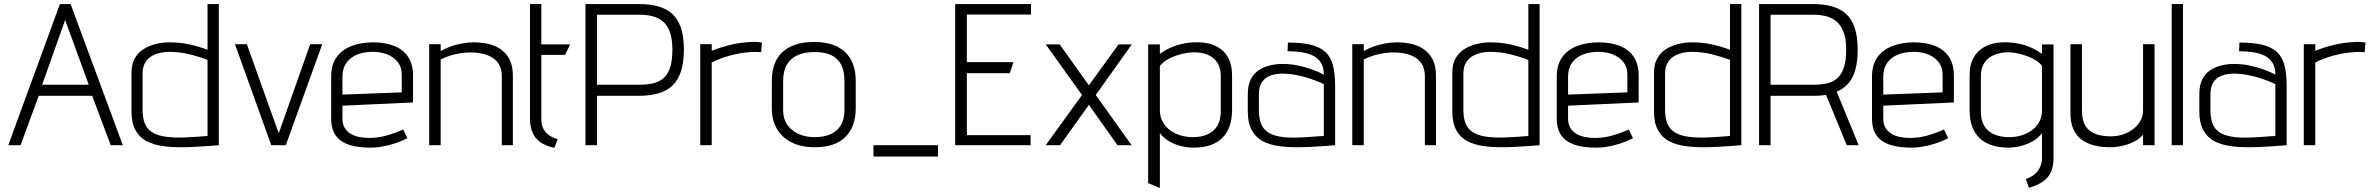

<svg xmlns="http://www.w3.org/2000/svg" viewBox="-20 -720 11772 952"><path d="M589 0 330 -700H277L21 0H82L172 -245H437L529 0ZM189 -300 303 -621 420 -300Z M1065 0V-700H1009V-473Q971 -488 923 -499Q875 -510 820 -510Q786 -510 753 -502Q720 -494 692.5 -477Q665 -460 648.5 -431Q632 -402 632 -359V-167Q632 -111 651.5 -75Q671 -39 706 -20.5Q741 -2 788.5 4.5Q836 11 890 10Q905 10 927.5 9Q950 8 974.5 6.5Q999 5 1019.5 3.5Q1040 2 1053 1Q1066 0 1065 0ZM1009 -423V-46Q1009 -46 1003 -45.5Q997 -45 986 -44Q975 -43 959.5 -42Q944 -41 925 -40Q906 -39 884 -38Q828 -37 790 -44Q752 -51 729.5 -67.5Q707 -84 697 -110.5Q687 -137 687 -174V-355Q687 -390 701.5 -412Q716 -434 737 -444.5Q758 -455 779.5 -459Q801 -463 815 -463Q869 -463 916.5 -451.5Q964 -440 1009 -423Z M1145 -501 1325 0H1397L1578 -501H1518L1362 -59L1204 -501Z M1678 -132V-196L2028 -212V-344Q2028 -401 2004 -437.5Q1980 -474 1935.5 -492Q1891 -510 1830 -510Q1771 -510 1723.5 -492Q1676 -474 1649 -436.5Q1622 -399 1622 -341V-132Q1622 -90 1636 -62.5Q1650 -35 1676 -18.5Q1702 -2 1738 5Q1774 12 1817 12Q1860 12 1909 -0.5Q1958 -13 2000 -35L1979 -78Q1937 -59 1895 -47.5Q1853 -36 1811 -36Q1784 -36 1760 -41Q1736 -46 1717.5 -57.5Q1699 -69 1688.5 -87Q1678 -105 1678 -132ZM1972 -351V-262L1678 -251V-340Q1678 -381 1697.5 -408.5Q1717 -436 1751 -449.5Q1785 -463 1829 -463Q1868 -463 1900.5 -450Q1933 -437 1952.5 -412Q1972 -387 1972 -351Z M2468 -341V0H2523V-344Q2523 -378 2515 -404Q2507 -430 2490.5 -450Q2474 -470 2450.5 -483.5Q2427 -497 2396 -503.5Q2365 -510 2328 -510Q2300 -510 2270.5 -504.5Q2241 -499 2214 -489.5Q2187 -480 2165 -467V-501H2108V0H2165V-425Q2189 -437 2213 -444.5Q2237 -452 2263 -456Q2289 -460 2315 -460Q2342 -460 2369 -454.5Q2396 -449 2418.5 -436Q2441 -423 2454.5 -400Q2468 -377 2468 -341Z M2664 -130V-448H2782L2807 -500H2664V-700H2608V-132Q2608 -70 2637.5 -35Q2667 0 2729 13L2745 -30Q2721 -37 2703 -49Q2685 -61 2674.5 -81Q2664 -101 2664 -130Z M3148 -700H2883V0H2940V-245H3148Q3204 -245 3246 -257.5Q3288 -270 3315.5 -297Q3343 -324 3357 -368Q3371 -412 3371 -474Q3371 -538 3356.5 -581.5Q3342 -625 3313.5 -651Q3285 -677 3243 -688.5Q3201 -700 3148 -700ZM2940 -300V-647H3153Q3186 -647 3215.5 -639.5Q3245 -632 3267 -613.5Q3289 -595 3301.5 -561Q3314 -527 3314 -474Q3314 -417 3301.5 -382Q3289 -347 3266.5 -329.5Q3244 -312 3215 -306Q3186 -300 3153 -300Z M3754 -461 3758 -509Q3758 -509 3743 -511Q3728 -513 3708 -512Q3647 -509 3599 -497Q3551 -485 3509 -468V-501H3452V0H3509V-410Q3525 -419 3548.5 -428Q3572 -437 3599.5 -444.5Q3627 -452 3655 -456.5Q3683 -461 3706 -462Q3725 -463 3739.5 -462Q3754 -461 3754 -461Z M4223 -183V-319Q4223 -412 4170 -462Q4117 -512 4017 -512Q3951 -512 3903.5 -490.5Q3856 -469 3831.5 -426Q3807 -383 3807 -318V-183Q3807 -127 3830.5 -84Q3854 -41 3902 -15.5Q3950 10 4019 10Q4122 10 4172.5 -41.5Q4223 -93 4223 -183ZM4167 -319V-173Q4167 -130 4150 -100.5Q4133 -71 4100 -55.5Q4067 -40 4019 -40Q3974 -40 3939 -56Q3904 -72 3883.5 -101.5Q3863 -131 3863 -173V-318Q3863 -368 3881.5 -399.5Q3900 -431 3935 -446.5Q3970 -462 4019 -462Q4069 -462 4101.5 -446.5Q4134 -431 4150.5 -399.5Q4167 -368 4167 -319Z M4311 56H4631V0H4311Z M4716 0H5090V-50H4774V-357H4987L5005 -412H4774V-648H5092V-700H4716Z M5379 -297 5234 -500H5165L5345 -249L5165 0H5236L5379 -200L5521 0H5591L5413 -249L5592 -500H5526Z M6089 -176V-346Q6089 -400 6067.5 -437.5Q6046 -475 6003.5 -494Q5961 -513 5898 -510Q5871 -509 5841.5 -502.5Q5812 -496 5784 -483.5Q5756 -471 5731 -453V-500H5673V188L5731 212V-61Q5744 -41 5770 -24Q5796 -7 5829.5 2.5Q5863 12 5898 12Q5992 12 6040.5 -36Q6089 -84 6089 -176ZM6033 -343V-167Q6033 -124 6016 -96Q5999 -68 5968 -54Q5937 -40 5895 -40Q5862 -40 5832.5 -49Q5803 -58 5780.5 -75Q5758 -92 5744.5 -117Q5731 -142 5731 -174V-393Q5748 -414 5774.5 -428Q5801 -442 5830.5 -450Q5860 -458 5885 -460Q5912 -462 5938 -457.5Q5964 -453 5985.5 -439.5Q6007 -426 6020 -402.5Q6033 -379 6033 -343Z M6544 -350Q6518 -364 6484.5 -376Q6451 -388 6414 -395.5Q6377 -403 6340 -403Q6307 -403 6276 -395.5Q6245 -388 6220 -371Q6195 -354 6181 -325Q6167 -296 6167 -253V-167Q6167 -111 6186.5 -75Q6206 -39 6240.5 -20.5Q6275 -2 6322 4.5Q6369 11 6423 10Q6439 10 6462 9Q6485 8 6509.5 6.5Q6534 5 6555 3.5Q6576 2 6588.5 1Q6601 0 6600 0V-293Q6600 -355 6589 -396.5Q6578 -438 6551.5 -462.5Q6525 -487 6480 -498Q6435 -509 6366 -509L6364 -466Q6398 -466 6430.5 -461.5Q6463 -457 6488.5 -445Q6514 -433 6529 -410Q6544 -387 6544 -350ZM6544 -303V-46Q6544 -46 6538.5 -45.5Q6533 -45 6521.5 -44.5Q6510 -44 6494.5 -42.5Q6479 -41 6460 -40Q6441 -39 6418 -38Q6362 -36 6324 -43Q6286 -50 6263.5 -66.5Q6241 -83 6231.5 -110Q6222 -137 6222 -174V-251Q6222 -286 6234 -307Q6246 -328 6264 -338Q6282 -348 6301 -351.5Q6320 -355 6335 -355Q6371 -355 6407.5 -348Q6444 -341 6479.5 -329Q6515 -317 6544 -303Z M7045 -341V0H7100V-344Q7100 -378 7092 -404Q7084 -430 7067.5 -450Q7051 -470 7027.5 -483.5Q7004 -497 6973 -503.5Q6942 -510 6905 -510Q6877 -510 6847.5 -504.5Q6818 -499 6791 -489.5Q6764 -480 6742 -467V-501H6685V0H6742V-425Q6766 -437 6790 -444.5Q6814 -452 6840 -456Q6866 -460 6892 -460Q6919 -460 6946 -454.5Q6973 -449 6995.5 -436Q7018 -423 7031.5 -400Q7045 -377 7045 -341Z M7614 0V-700H7558V-473Q7520 -488 7472 -499Q7424 -510 7369 -510Q7335 -510 7302 -502Q7269 -494 7241.5 -477Q7214 -460 7197.5 -431Q7181 -402 7181 -359V-167Q7181 -111 7200.5 -75Q7220 -39 7255 -20.5Q7290 -2 7337.5 4.5Q7385 11 7439 10Q7454 10 7476.5 9Q7499 8 7523.5 6.5Q7548 5 7568.5 3.5Q7589 2 7602 1Q7615 0 7614 0ZM7558 -423V-46Q7558 -46 7552 -45.5Q7546 -45 7535 -44Q7524 -43 7508.5 -42Q7493 -41 7474 -40Q7455 -39 7433 -38Q7377 -37 7339 -44Q7301 -51 7278.5 -67.5Q7256 -84 7246 -110.5Q7236 -137 7236 -174V-355Q7236 -390 7250.5 -412Q7265 -434 7286 -444.5Q7307 -455 7328.5 -459Q7350 -463 7364 -463Q7418 -463 7465.5 -451.5Q7513 -440 7558 -423Z M7755 -132V-196L8105 -212V-344Q8105 -401 8081 -437.5Q8057 -474 8012.5 -492Q7968 -510 7907 -510Q7848 -510 7800.5 -492Q7753 -474 7726 -436.5Q7699 -399 7699 -341V-132Q7699 -90 7713 -62.5Q7727 -35 7753 -18.5Q7779 -2 7815 5Q7851 12 7894 12Q7937 12 7986 -0.5Q8035 -13 8077 -35L8056 -78Q8014 -59 7972 -47.5Q7930 -36 7888 -36Q7861 -36 7837 -41Q7813 -46 7794.5 -57.5Q7776 -69 7765.5 -87Q7755 -105 7755 -132ZM8049 -351V-262L7755 -251V-340Q7755 -381 7774.5 -408.5Q7794 -436 7828 -449.5Q7862 -463 7906 -463Q7945 -463 7977.5 -450Q8010 -437 8029.5 -412Q8049 -387 8049 -351Z M8614 0V-700H8558V-473Q8520 -488 8472 -499Q8424 -510 8369 -510Q8335 -510 8302 -502Q8269 -494 8241.5 -477Q8214 -460 8197.5 -431Q8181 -402 8181 -359V-167Q8181 -111 8200.5 -75Q8220 -39 8255 -20.5Q8290 -2 8337.5 4.5Q8385 11 8439 10Q8454 10 8476.5 9Q8499 8 8523.5 6.5Q8548 5 8568.5 3.5Q8589 2 8602 1Q8615 0 8614 0ZM8558 -423V-46Q8558 -46 8552 -45.5Q8546 -45 8535 -44Q8524 -43 8508.5 -42Q8493 -41 8474 -40Q8455 -39 8433 -38Q8377 -37 8339 -44Q8301 -51 8278.5 -67.5Q8256 -84 8246 -110.5Q8236 -137 8236 -174V-355Q8236 -390 8250.5 -412Q8265 -434 8286 -444.5Q8307 -455 8328.5 -459Q8350 -463 8364 -463Q8418 -463 8465.5 -451.5Q8513 -440 8558 -423Z M8968 -700H8702V0H8759V-245H8972Q8983 -245 8994 -245.5Q9005 -246 9015 -247Q9025 -248 9034 -250L9137 0H9196L9087 -265Q9123 -281 9146 -308Q9169 -335 9180 -376.5Q9191 -418 9191 -474Q9191 -538 9176.5 -581.5Q9162 -625 9133.5 -651Q9105 -677 9063 -688.5Q9021 -700 8968 -700ZM8976 -300H8759V-647H8973Q9006 -647 9035 -639.5Q9064 -632 9086 -613.5Q9108 -595 9121 -561Q9134 -527 9134 -474Q9134 -417 9121.5 -382Q9109 -347 9087 -329.5Q9065 -312 9036.5 -306Q9008 -300 8976 -300Z M9318 -132V-196L9668 -212V-344Q9668 -401 9644 -437.5Q9620 -474 9575.5 -492Q9531 -510 9470 -510Q9411 -510 9363.5 -492Q9316 -474 9289 -436.5Q9262 -399 9262 -341V-132Q9262 -90 9276 -62.5Q9290 -35 9316 -18.5Q9342 -2 9378 5Q9414 12 9457 12Q9500 12 9549 -0.5Q9598 -13 9640 -35L9619 -78Q9577 -59 9535 -47.5Q9493 -36 9451 -36Q9424 -36 9400 -41Q9376 -46 9357.5 -57.5Q9339 -69 9328.5 -87Q9318 -105 9318 -132ZM9612 -351V-262L9318 -251V-340Q9318 -381 9337.5 -408.5Q9357 -436 9391 -449.5Q9425 -463 9469 -463Q9508 -463 9540.5 -450Q9573 -437 9592.5 -412Q9612 -387 9612 -351Z M10162 64V-500H10105V-453Q10080 -471 10052 -483.5Q10024 -496 9994.5 -502.5Q9965 -509 9938 -510Q9876 -513 9833 -494Q9790 -475 9768 -438Q9746 -401 9746 -348V-174Q9746 -82 9795.5 -35Q9845 12 9939 12Q9965 12 9990 6.5Q10015 1 10038 -9Q10061 -19 10078 -32.5Q10095 -46 10105 -61V63Q10105 83 10099 99.5Q10093 116 10083 129Q10073 142 10058.5 151.5Q10044 161 10025 168L10040 211Q10083 199 10110 180Q10137 161 10149.5 132.5Q10162 104 10162 64ZM10105 -393V-174Q10105 -142 10092 -117Q10079 -92 10056 -75Q10033 -58 10004 -49Q9975 -40 9942 -40Q9900 -40 9868.5 -53.5Q9837 -67 9819.5 -94.5Q9802 -122 9802 -165V-345Q9802 -379 9815.5 -402.5Q9829 -426 9851 -439Q9873 -452 9899 -457Q9925 -462 9951 -460Q9969 -459 9990.5 -454Q10012 -449 10034.5 -440.5Q10057 -432 10075.5 -420Q10094 -408 10105 -393Z M10606 -52V0H10663V-501H10606V-173Q10606 -146 10594 -123Q10582 -100 10559.5 -82Q10537 -64 10508 -54Q10479 -44 10445 -44Q10402 -44 10370 -56Q10338 -68 10320.5 -96Q10303 -124 10303 -171V-501H10246V-157Q10246 -123 10254.5 -96Q10263 -69 10279 -49Q10295 -29 10319.5 -16Q10344 -3 10374.5 3.5Q10405 10 10443 10Q10471 10 10501.5 3.5Q10532 -3 10560 -17Q10588 -31 10606 -52Z M10748 0H10804V-700H10748Z M11262 -350Q11236 -364 11202.5 -376Q11169 -388 11132 -395.5Q11095 -403 11058 -403Q11025 -403 10994 -395.5Q10963 -388 10938 -371Q10913 -354 10899 -325Q10885 -296 10885 -253V-167Q10885 -111 10904.5 -75Q10924 -39 10958.5 -20.5Q10993 -2 11040 4.5Q11087 11 11141 10Q11157 10 11180 9Q11203 8 11227.5 6.5Q11252 5 11273 3.5Q11294 2 11306.5 1Q11319 0 11318 0V-293Q11318 -355 11307 -396.5Q11296 -438 11269.5 -462.5Q11243 -487 11198 -498Q11153 -509 11084 -509L11082 -466Q11116 -466 11148.5 -461.5Q11181 -457 11206.5 -445Q11232 -433 11247 -410Q11262 -387 11262 -350ZM11262 -303V-46Q11262 -46 11256.5 -45.5Q11251 -45 11239.5 -44.5Q11228 -44 11212.5 -42.5Q11197 -41 11178 -40Q11159 -39 11136 -38Q11080 -36 11042 -43Q11004 -50 10981.5 -66.5Q10959 -83 10949.5 -110Q10940 -137 10940 -174V-251Q10940 -286 10952 -307Q10964 -328 10982 -338Q11000 -348 11019 -351.5Q11038 -355 11053 -355Q11089 -355 11125.5 -348Q11162 -341 11197.5 -329Q11233 -317 11262 -303Z M11705 -461 11709 -509Q11709 -509 11694 -511Q11679 -513 11659 -512Q11598 -509 11550 -497Q11502 -485 11460 -468V-501H11403V0H11460V-410Q11476 -419 11499.5 -428Q11523 -437 11550.5 -444.5Q11578 -452 11606 -456.5Q11634 -461 11657 -462Q11676 -463 11690.5 -462Q11705 -461 11705 -461Z"/></svg>

Font: AdventPro_ExpandedRegular
Style: ExpandedRegular
Weight: 400
Width: 7
Designer: VivaRado, Andreas Kalpakidis
Foundry: VivaRado, Andreas Kalpakidis
Version: Version 3.000